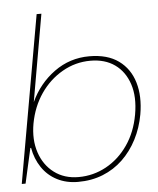

<svg xmlns="http://www.w3.org/2000/svg" viewBox="-52 -748 662 804"><g transform="rotate(-5 279.0 -345.5)"><path d="M244 12Q195 12 156 -8Q117 -28 92.5 -64.5Q68 -101 60 -147H57L24 0H8L132 -703H152L88 -337Q123 -413 188.5 -460.5Q254 -508 336 -508Q412 -508 459 -474Q506 -440 523.5 -381Q541 -322 528 -247Q518 -191 493.5 -143.5Q469 -96 432.5 -61Q396 -26 348.5 -7Q301 12 244 12ZM248 -8Q310 -8 364 -37.5Q418 -67 455.5 -121Q493 -175 506 -248Q519 -322 501 -376Q483 -430 441.5 -459.5Q400 -489 339 -489Q276 -489 221 -457.5Q166 -426 129 -372Q92 -318 79 -248Q67 -181 85 -126.5Q103 -72 145.5 -40Q188 -8 248 -8Z"/></g></svg>

Font: DM Sans 36pt Thin
Style: Italic
Weight: 250
Italic angle: -10°
Designer: Colophon Foundry, Jonny Pinhorn
Foundry: Colophon Foundry
Version: Version 4.004;gftools[0.9.30]